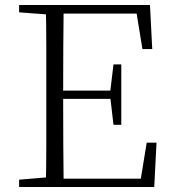

<svg xmlns="http://www.w3.org/2000/svg" viewBox="-20 -743 686 763"><path d="M56 0V-29L188 -40H198V0ZM162 0Q164 -83 164 -166Q164 -249 164 -333V-390Q164 -474 164 -557.5Q164 -641 162 -723H233Q232 -641 231.5 -556Q231 -471 231 -377V-357Q231 -255 231.5 -169Q232 -83 233 0ZM198 0V-33H569L536 -11L563 -176H602L593 0ZM198 -350V-383H436V-350ZM431 -247 418 -358V-379L431 -487H462V-247ZM56 -694V-723H198V-684H188ZM546 -548 519 -714 553 -689H198V-723H576L585 -548Z"/></svg>

Font: Noto Serif SC ExtraLight
Style: Regular
Weight: 200
Designer: Ryoko NISHIZUKA 西塚涼子 (kana & ideographs); Frank Grießhammer (Latin, Greek & Cyrillic); Wenlong ZHANG 张文龙 (bopomofo); San
Foundry: Adobe
Version: Version 2.002-H1;hotconv 1.1.0;makeotfexe 2.6.0